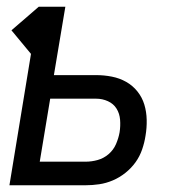

<svg xmlns="http://www.w3.org/2000/svg" viewBox="-20 -550 540 570"><path d="M8 0 72 -390 14 -460 95 -530H174L140 -327H266Q289 -327 312 -322.5Q335 -318 354.5 -307Q374 -296 388 -278.5Q402 -261 408.5 -239.5Q415 -218 415.5 -194Q416 -170 412 -147Q409 -127 402 -106.5Q395 -86 382.5 -68.5Q370 -51 352.5 -37Q335 -23 315 -14.5Q295 -6 274.5 -3Q254 0 234 0ZM98 -70H234Q252 -70 270 -75Q288 -80 302.5 -92.5Q317 -105 324.5 -122.5Q332 -140 335 -157Q338 -176 336.5 -194.5Q335 -213 326 -227.5Q317 -242 300.5 -249.5Q284 -257 266 -257H129Z"/></svg>

Font: Iosevka Curly Oblique
Style: Regular
Weight: 400
Italic angle: -9°
Monospace: yes
Designer: Belleve Invis
Foundry: Belleve Invis
Version: Version 11.1.0; ttfautohint (v1.8.3)